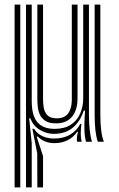

<svg xmlns="http://www.w3.org/2000/svg" viewBox="-20 -620 519 840"><path d="M93.8 200V-600H118.8V-178.1Q118.8 -114.4 143.6 -85.3Q168.4 -56.2 219.1 -56.2Q262.1 -56.2 289.7 -74.3Q317.3 -92.4 330.7 -123.1Q344.1 -153.7 344.1 -190.8V-600H369.1V-115.7Q369.1 -80.8 372.5 -51.2Q375.9 -21.6 382.1 0H356.2Q350.2 -23.1 349.4 -52Q348.7 -80.9 350.6 -112.4Q351 -118.4 351.5 -124.2Q352 -130.1 352.2 -136.1H346.3Q330.8 -88 298 -61Q265.1 -34 213.4 -34.4Q182.1 -34.9 153.5 -52.3Q125 -69.7 112.5 -102.5H107.7L118.8 6.3V200ZM143.4 200 142.9 51.1 121.6 -56.6 129.6 -56.2Q142.1 -35 165.4 -24.4Q188.8 -13.9 216.2 -13.9Q257.2 -13.9 286.4 -30.7Q315.5 -47.6 331.3 -78.1H336.2Q333.5 -56.7 333.3 -36.9Q333.1 -17.1 337.3 0H317.4Q315.6 -7.9 316.7 -19.8Q317.9 -31.6 321.3 -43.7H317.8Q300.1 -18.4 274.9 -6.1Q249.6 6.2 217.4 6.2Q195.1 6.2 176.4 -1.6Q157.7 -9.4 145.6 -22.7H140.2L168.3 63.1V200ZM43.9 200V-600H68.8V200ZM225.1 -80.3Q195.5 -80.3 178.9 -91Q162.2 -101.7 154.7 -118.1Q147.2 -134.4 145.3 -151.9Q143.4 -169.4 143.4 -182.9V-600H168.3V-184.4Q168.3 -167.8 171.4 -148.6Q174.5 -129.5 187.3 -115.9Q200.1 -102.3 228.9 -102.3Q251.6 -102.3 266 -112.2Q280.4 -122.1 287.3 -140.8Q294.2 -159.6 294.2 -186V-600H319.2V-188.6Q319.2 -156.5 308.9 -132.1Q298.7 -107.7 277.9 -94Q257 -80.3 225.1 -80.3ZM407.9 0Q394.1 -40.2 394.1 -115.7V-600H419V-115.7Q419 -78.7 422.9 -48.2Q426.7 -17.8 434.6 0Z"/></svg>

Font: Big Shoulders Inline Thin
Style: Regular
Weight: 100
Designer: Patric King
Foundry: XO Type Co
Version: Version 2.002